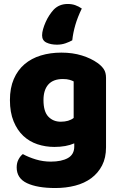

<svg xmlns="http://www.w3.org/2000/svg" viewBox="-20 -766 607 967"><path d="M250 -717Q278 -746 321 -746Q342 -746 359 -740Q376 -734 392 -723Q371 -680 359.5 -640.5Q348 -601 344 -563Q330 -555 310 -548Q290 -541 267 -541Q236 -541 214 -551.5Q192 -562 192 -588Q192 -602 197 -619.5Q202 -637 210 -655Q218 -673 228.5 -689Q239 -705 250 -717ZM289 -501Q346 -501 392.5 -486.5Q439 -472 471 -449Q491 -435 502.5 -418Q514 -401 514 -374V-24Q514 29 494 67.5Q474 106 439.5 131.5Q405 157 358.5 169Q312 181 259 181Q168 181 116 156.5Q64 132 64 77Q64 54 73.5 36.5Q83 19 95 10Q124 26 160.5 37Q197 48 236 48Q290 48 322 30Q354 12 354 -28V-44Q313 -26 254 -26Q209 -26 168.5 -39.5Q128 -53 97.5 -81.5Q67 -110 48.5 -155Q30 -200 30 -262Q30 -323 49.5 -368Q69 -413 103.5 -442.5Q138 -472 185.5 -486.5Q233 -501 289 -501ZM351 -356Q344 -360 330.5 -364Q317 -368 297 -368Q248 -368 223.5 -340.5Q199 -313 199 -262Q199 -204 223.5 -178.5Q248 -153 286 -153Q327 -153 351 -172Z"/></svg>

Font: Baloo Da
Style: Regular
Weight: 400
Designer: Noopur Datye and Ek Type
Foundry: Ek Type
Version: Version 1.443;PS 1.000;hotconv 16.6.51;makeotf.lib2.5.65220;